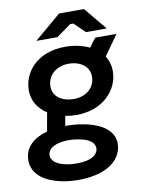

<svg xmlns="http://www.w3.org/2000/svg" viewBox="-114 -788 802 1066"><g transform="rotate(-10 287.0 -254.5)"><path d="M293 -147C445 -147 533 -249 533 -351C533 -385 524 -414 508 -438L589 -552H470C459 -540 444 -521 432 -502C392 -521 345 -531 295 -531C137 -531 55 -429 55 -327C55 -267 86 -221 134 -190L115 -85C39 -64 -16 -18 -15 57C-13 175 139 212 247 210C418 208 491 128 490 47C488 -66 329 -99 220 -98L230 -153C251 -149 272 -147 293 -147ZM294 -237C225 -237 177 -272 177 -327C177 -394 232 -435 298 -435C366 -435 414 -398 414 -343C414 -278 361 -237 294 -237ZM247 118C185 119 106 99 106 48C106 6 156 -16 221 -17C269 -17 368 -5 369 53C369 78 348 118 247 118ZM541 -591 435 -719H295L144 -591H263L345 -650H363L424 -591Z"/></g></svg>

Font: Fixel Display 20240404 SemiBold
Style: Italic
Weight: 600
Italic angle: -10°
Designer: AlfaBravo + MacPaw
Foundry: Kyrylo Tkachov, Marchela Mozhyna, Serhii Makarenko, Maria Weinstein, Zakhar Kryvoshyya
Version: Version 1.211;Glyphs 3.2 (3225)